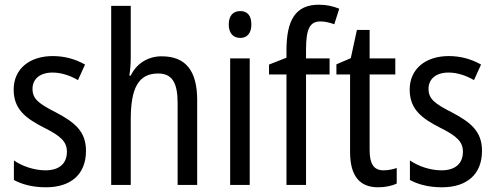

<svg xmlns="http://www.w3.org/2000/svg" viewBox="-20 -785 2102 815"><path d="M345 -145C345 -228 296 -266 219 -307C144 -345 118 -365 118 -408C118 -450 150 -477 203 -477C241 -477 278 -464 311 -445L341 -511C300 -534 255 -547 204 -547C105 -547 38 -492 38 -405C38 -321 89 -283 167 -243C240 -207 264 -182 264 -141C264 -92 233 -62 173 -62C123 -62 72 -81 39 -104V-21C72 -3 117 10 175 10C281 10 345 -45 345 -145Z M535 -543V-760H452V0H535V-278C535 -410 567 -473 651 -473C710 -473 734 -435 734 -347V0H817V-360C817 -484 769 -546 666 -546C610 -546 560 -517 535 -464H529C533 -487 535 -515 535 -543Z M1000 -738C970 -738 951 -719 951 -681C951 -644 970 -624 1000 -624C1029 -624 1047 -644 1047 -681C1047 -719 1030 -738 1000 -738ZM1040 -537H957V0H1040Z M1379 -469V-537H1279V-573C1279 -662 1295 -694 1340 -694C1360 -694 1380 -689 1399 -682L1420 -748C1393 -759 1366 -765 1333 -765C1234 -765 1196 -699 1196 -571V-540L1122 -511V-469H1196V0H1279V-469Z M1608 -62C1566 -62 1549 -90 1549 -148V-469H1658V-537H1549V-658H1495L1469 -538L1408 -512V-469H1466V-140C1466 -34 1510 10 1585 10C1615 10 1644 4 1664 -6V-72C1648 -66 1627 -62 1608 -62Z M2026 -145C2026 -228 1977 -266 1900 -307C1825 -345 1799 -365 1799 -408C1799 -450 1831 -477 1884 -477C1922 -477 1959 -464 1992 -445L2022 -511C1981 -534 1936 -547 1885 -547C1786 -547 1719 -492 1719 -405C1719 -321 1770 -283 1848 -243C1921 -207 1945 -182 1945 -141C1945 -92 1914 -62 1854 -62C1804 -62 1753 -81 1720 -104V-21C1753 -3 1798 10 1856 10C1962 10 2026 -45 2026 -145Z"/></svg>

Font: Noto Sans Kannada Condensed
Style: Regular
Weight: 400
Width: 3
Designer: Jelle Bosma - Monotype Design Team
Foundry: Monotype Imaging Inc.
Version: Version 2.005